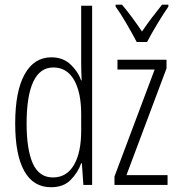

<svg xmlns="http://www.w3.org/2000/svg" viewBox="-20 -784 753 814"><path d="M196.3 9.8Q121.1 9.8 82.8 -59.1Q44.4 -127.9 44.4 -260.3Q44.4 -397 84.5 -469Q124.5 -541 197.8 -541Q246.6 -541 278.6 -511.2Q310.5 -481.4 323.7 -443.4H326.2Q325.2 -463.9 324.7 -480.7Q324.2 -497.6 324.2 -514.2V-759.8H370.6V0H333.5L327.1 -91.8H324.2Q310.1 -52.2 279.5 -21.2Q249 9.8 196.3 9.8ZM204.6 -31.7Q262.2 -31.7 293.2 -84.2Q324.2 -136.7 324.2 -230V-299.3Q324.2 -393.1 293.7 -445.6Q263.2 -498 206.1 -498Q149.4 -498 121.1 -437.5Q92.8 -377 92.8 -260.3Q92.8 -150.4 119.1 -91.1Q145.5 -31.7 204.6 -31.7ZM690.4 0H465.3V-35.6L635.7 -489.3H478V-530.8H686V-494.1L516.1 -41.5H690.4ZM559.6 -606Q541 -641.6 515.6 -685.1Q490.2 -728.5 470.2 -755.9V-764.2H497.1Q516.1 -742.2 539.1 -711.2Q562 -680.2 582 -650.4Q603.5 -682.1 622.6 -707.3Q641.6 -732.4 667 -764.2H693.8V-755.9Q671.9 -724.1 646.7 -682.4Q621.6 -640.6 603.5 -606Z"/></svg>

Font: Open Sans Condensed Light
Style: Regular
Weight: 300
Width: 3
Designer: Monotype Design Team
Foundry: Monotype Imaging Inc.
Version: Version 3.003; ttfautohint (v1.8.4)